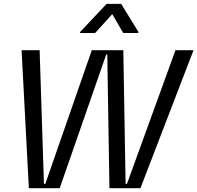

<svg xmlns="http://www.w3.org/2000/svg" viewBox="-20 -992 1040 1012"><path d="M708.8 -818.2 709.5 -823.9 618.6 -971.6H541.9L402.7 -823.9L402 -818.2H481.5L571.7 -917.6L629.3 -818.2ZM294.7 0 539.8 -704.5H545.5L556.8 0H720.2L1000 -727.3H904.8L649.1 -22.7H642L630 -727.3H463.8L218.8 -22.7H211.6L188.9 -727.3H93.8L132.1 0Z"/></svg>

Font: Riot Sans 2.0
Style: Italic
Weight: 400
Italic angle: -9.39999°
Designer: Rasmus Andersson
Foundry: rsms
Version: Version 3.006;hotconv 1.0.109;makeotfexe 2.5.65596